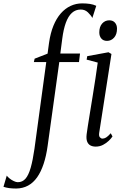

<svg xmlns="http://www.w3.org/2000/svg" viewBox="-138 -834 714 1106"><path d="M144.5 -587.5Q152.5 -643.5 169.8 -685.8Q187 -728 212.2 -756.8Q237.5 -785.5 268.8 -800Q300 -814.5 335.5 -814.5Q359.5 -814.5 379.5 -811.5Q399.5 -808.5 416.5 -800.5L394 -730.5Q386 -746 368.5 -762.8Q351 -779.5 326.5 -779Q297.5 -779 276.2 -759.8Q255 -740.5 241.2 -702.8Q227.5 -665 220.5 -610L209.5 -525.5H323L317 -476.5H203.5L136.5 5.5Q128.5 64.5 113.2 110.2Q98 156 75.8 187.5Q53.5 219 23.5 235.2Q-6.5 251.5 -44.5 252Q-68 252 -85.8 249.5Q-103.5 247 -118 242L-99 177.5Q-95 184 -83.8 193.2Q-72.5 202.5 -59 209Q-45.5 215.5 -35.5 215.5Q-8.5 215.5 9 195.2Q26.5 175 38.8 132.2Q51 89.5 60.5 23L128.5 -476.5H57L61.5 -496L136 -525ZM413 10.5Q396 10.5 383 3.8Q370 -3 364 -18.5Q358 -34 361 -60Q362.5 -73.5 367.8 -107Q373 -140.5 380.5 -186.2Q388 -232 396.2 -283Q404.5 -334 412 -383.5Q419.5 -433 425 -473.5L361 -490.5L364.5 -510.5L487 -533L504 -523L433.5 -69.5Q430.5 -50.5 437.5 -43Q444.5 -35.5 452 -35.5Q462.5 -35.5 473 -41.8Q483.5 -48 500 -66.5L510 -48Q502.5 -36.5 488.5 -23Q474.5 -9.5 455.5 0.5Q436.5 10.5 413 10.5ZM478.5 -598.5Q457.5 -598.5 445.8 -612Q434 -625.5 434 -647.5Q434 -680 450.5 -698.5Q467 -717 491.5 -717Q512.5 -717 524.2 -703.5Q536 -690 536 -669Q536 -636 519.2 -617.2Q502.5 -598.5 478.5 -598.5Z"/></svg>

Font: Merriweather 96pt Light
Style: Italic
Weight: 300
Italic angle: -7.8°
Version: Version 2.101